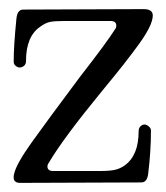

<svg xmlns="http://www.w3.org/2000/svg" viewBox="-20 -401 365 421"><path d="M24 0Q6 0 11 -20Q16 -42 50 -89.5Q84 -137 155 -232Q215 -309 233 -338Q235 -340 235 -345Q235 -355 222 -355H123Q100 -355 90 -353Q80 -351 69 -343Q37 -322 37 -267Q37 -260 32.5 -256.5Q28 -253 23 -253Q19 -253 14.5 -256.5Q10 -260 10 -266Q10 -300 16 -360Q18 -380 31 -380L295 -381Q315 -381 315 -367Q315 -347 287 -307.5Q259 -268 205 -203Q118 -97 87 -44Q84 -40 84 -36Q84 -26 97 -26H198Q220 -26 231.5 -28.5Q243 -31 253 -38Q284 -60 284 -113Q284 -120 288 -124Q292 -128 297 -128Q301 -128 306 -124Q311 -120 311 -115Q311 -69 305 -21Q303 -1 290 -1Z"/></svg>

Font: Hina Mincho
Style: Regular
Weight: 400
Designer: satsuyako
Foundry: satsuyako
Version: Version 1.100